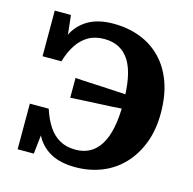

<svg xmlns="http://www.w3.org/2000/svg" viewBox="-108 -837 968 963"><g transform="rotate(15 376.0 -355.5)"><path d="M539 -400V-329Q503 -326 466.5 -324Q430 -322 394 -320.5Q358 -319 322 -317Q286 -315 251 -313V-416Q286 -413 322 -411.5Q358 -410 394 -408Q430 -406 466.5 -404Q503 -402 539 -400ZM365 17Q291 17 242 -8Q193 -33 164.5 -80Q136 -127 124 -193L166 -166L147 5H63V-232H161Q177 -182 201 -145Q225 -108 260 -88Q295 -68 343 -68Q385 -68 417 -85.5Q449 -103 471 -138.5Q493 -174 504 -228Q515 -282 515 -355Q515 -427 505 -481Q495 -535 473.5 -570.5Q452 -606 419 -624Q386 -642 341 -642Q293 -642 258.5 -622Q224 -602 200 -565.5Q176 -529 161 -478H63V-715H147L166 -544L123 -514Q136 -580 164.5 -628Q193 -676 242.5 -702Q292 -728 365 -728Q441 -728 504 -704Q567 -680 613 -633Q659 -586 684.5 -516.5Q710 -447 710 -355Q710 -268 683.5 -199Q657 -130 610.5 -81.5Q564 -33 501 -8Q438 17 365 17Z"/></g></svg>

Font: Roboto Serif
Style: Bold
Weight: 700
Designer: Greg Gazdowicz
Foundry: Commercial Type
Version: Version 1.008